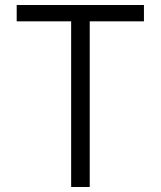

<svg xmlns="http://www.w3.org/2000/svg" viewBox="-20 -745 640 765"><path d="M263.5 -660H46.5V-725H553.5V-660H337.5V0H263.5Z"/></svg>

Font: JuliaMono Light
Style: Regular
Weight: 300
Monospace: yes
Designer: cormullion
Foundry: corm
Version: Version 0.054; ttfautohint (v1.8.4)